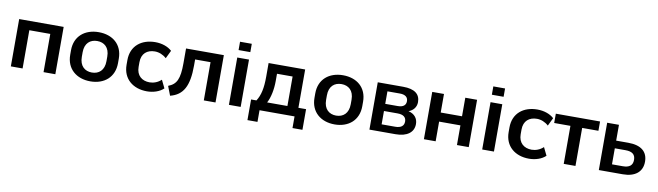

<svg xmlns="http://www.w3.org/2000/svg" viewBox="-42 -1370 7386 2154"><g transform="rotate(10 3651.5 -293.0)"><path d="M210 0V-435.5H448.7V0H583V-539.1H76.2V0Z M982.4 10.7C1140.6 10.7 1253.9 -84 1253.9 -244.1V-295.9C1253.9 -456.1 1140.6 -549.3 982.4 -549.3C824.2 -549.3 709.5 -456.1 709.5 -295.9V-244.1C709.5 -84 824.2 10.7 982.4 10.7ZM982.4 -89.8C902.8 -89.8 841.8 -139.2 841.8 -244.1V-295.9C841.8 -400.4 902.8 -448.7 982.4 -448.7C1062 -448.7 1122.6 -399.9 1122.6 -295.9V-244.1C1122.6 -139.6 1062 -89.8 982.4 -89.8Z M1627 10.7C1698.2 10.7 1770 -11.7 1815.9 -55.7L1771.5 -147C1732.9 -110.8 1684.1 -93.8 1639.2 -93.8C1552.2 -93.8 1488.8 -145 1488.8 -243.7V-296.4C1488.8 -396.5 1551.8 -445.8 1639.2 -445.8C1686 -445.8 1733.9 -426.8 1771.5 -392.1L1815.9 -483.9C1771.5 -525.4 1701.7 -549.3 1626.5 -549.3C1470.2 -549.3 1351.6 -460.4 1351.6 -296.4V-243.7C1351.6 -82 1469.2 10.7 1627 10.7Z M1892.6 14.2C2038.1 -22.9 2098.6 -131.8 2098.6 -365.2V-435.5H2274.4V0H2407.7V-539.1H1977.1V-371.1C1977.1 -191.4 1945.8 -127 1851.6 -91.3Z M2694.3 -624V-718.8H2560.5V-624ZM2694.3 0V-539.1H2560.5V0Z M2909.2 132.8V0H3308.1V132.8H3421.4V-102.5H3334V-539.1H2917.5V-382.8C2917.5 -252.9 2899.4 -169.9 2856 -102.5H2794.9V132.8ZM2978 -101.1C3012.2 -163.1 3031.2 -260.3 3031.2 -354V-437H3209V-101.1Z M3765.1 10.7C3923.3 10.7 4036.6 -84 4036.6 -244.1V-295.9C4036.6 -456.1 3923.3 -549.3 3765.1 -549.3C3606.9 -549.3 3492.2 -456.1 3492.2 -295.9V-244.1C3492.2 -84 3606.9 10.7 3765.1 10.7ZM3765.1 -89.8C3685.5 -89.8 3624.5 -139.2 3624.5 -244.1V-295.9C3624.5 -400.4 3685.5 -448.7 3765.1 -448.7C3844.7 -448.7 3905.3 -399.9 3905.3 -295.9V-244.1C3905.3 -139.6 3844.7 -89.8 3765.1 -89.8Z M4459 0C4588.9 0 4664.6 -57.1 4664.6 -151.4C4664.6 -215.8 4626.5 -263.2 4557.6 -279.8C4611.3 -299.8 4644.5 -342.3 4644.5 -397.9C4644.5 -487.8 4583.5 -539.1 4449.7 -539.1H4161.1V0ZM4285.6 -233.9H4439.9C4504.4 -233.9 4539.6 -209 4539.6 -158.2C4539.6 -107.4 4504.4 -82 4439.9 -82H4285.6ZM4285.6 -458H4427.2C4488.3 -458 4520.5 -433.1 4520.5 -386.7C4520.5 -339.8 4488.3 -315.4 4427.2 -315.4H4285.6Z M4915.5 0V-224.1H5158.2V0H5292.5V-539.1H5158.2V-327.6H4915.5V-539.1H4781.7V0Z M5579.6 -624V-718.8H5445.8V-624ZM5579.6 0V-539.1H5445.8V0Z M5979.5 10.7C6050.8 10.7 6122.6 -11.7 6168.5 -55.7L6124 -147C6085.4 -110.8 6036.6 -93.8 5991.7 -93.8C5904.8 -93.8 5841.3 -145 5841.3 -243.7V-296.4C5841.3 -396.5 5904.3 -445.8 5991.7 -445.8C6038.6 -445.8 6086.4 -426.8 6124 -392.1L6168.5 -483.9C6124 -525.4 6054.2 -549.3 5979 -549.3C5822.8 -549.3 5704.1 -460.4 5704.1 -296.4V-243.7C5704.1 -82 5821.8 10.7 5979.5 10.7Z M6508.3 0V-433.1H6693.4V-539.1H6189.5V-433.1H6374.5V0Z M7046.9 0C7188.5 0 7268.6 -67.4 7268.6 -181.6C7268.6 -296.4 7192.9 -358.9 7046.9 -358.9H6908.7V-539.1H6774.4V0ZM6908.7 -271.5H7030.3C7106.9 -271.5 7143.6 -242.7 7143.6 -180.7C7143.6 -117.7 7106 -88.9 7030.3 -88.9H6908.7Z"/></g></svg>

Font: Winston SemiBold
Style: Regular
Weight: 600
Designer: Vernon Adams, Kim Jin-seong, David Berlow, Cristiano Sobral
Foundry: The Winston Project Authors
Version: Version 3.004